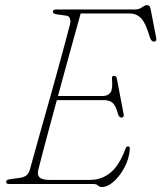

<svg xmlns="http://www.w3.org/2000/svg" viewBox="-20 -738 647 770"><path d="M355.5 0H16Q4.5 0 4.5 -9Q4.5 -17 18.5 -19L61 -25Q76 -27.5 85.2 -34.2Q94.5 -41 99.5 -56.5Q105.5 -78.5 117.8 -122.8Q130 -167 146.2 -224.2Q162.5 -281.5 180 -343.8Q197.5 -406 213.5 -464.5Q229.5 -523 242 -569.5Q254.5 -616 261 -641.5Q264 -654.5 260.2 -664Q256.5 -673.5 247 -675L205 -681Q192 -683.5 192 -691Q192 -700 205.5 -700H520.5Q538 -700 549.8 -708.8Q561.5 -717.5 570.5 -717.5Q581 -717.5 584 -702L606 -588Q610 -571 597.5 -571Q588 -571 582 -585.5Q564 -647 545.2 -665.5Q526.5 -684 500.5 -684H303.5Q293.5 -648.5 278.8 -595Q264 -541.5 246.8 -479Q229.5 -416.5 212.5 -353H391.5Q413 -353 423 -367Q433 -381 429 -422.5Q427.5 -433.5 437 -433.5Q447 -433.5 448.5 -423.5L475.5 -282Q478.5 -267 468 -266.5Q458.5 -266 454 -278.5Q444.5 -314 432 -325.2Q419.5 -336.5 397 -336.5H208Q191 -274.5 175.8 -218Q160.5 -161.5 149.5 -119Q138.5 -76.5 133.5 -56.5Q128.5 -37 138.5 -26.8Q148.5 -16.5 178.5 -16.5H340Q387.5 -16.5 423 -45.5Q458.5 -74.5 484 -143Q487 -151 493.5 -151Q501 -151 500.5 -140.5Q498.5 -104 480.5 -69Q462.5 -34 437.2 -11Q412 12 388.5 12Q379.5 12 373 6Q366.5 0 355.5 0Z"/></svg>

Font: Fraunces 72pt Soft Thin
Style: Italic
Weight: 100
Italic angle: -16°
Version: Version 1.000;[0bf87f6ff]